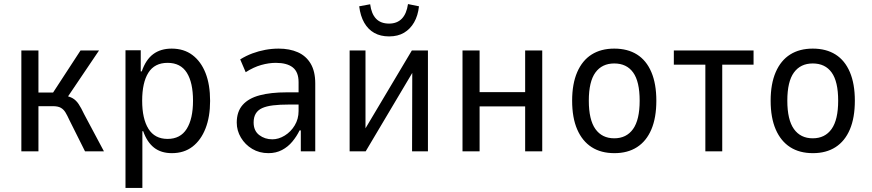

<svg xmlns="http://www.w3.org/2000/svg" viewBox="-20 -744 4285 944"><path d="M85 0V-496H169V-289H241L376 -496H467L305 -256L294 -275Q322 -270 338 -260.5Q354 -251 366.5 -232.5Q379 -214 394 -182L491 0H398L321 -154Q311 -176 302 -191Q293 -206 279 -214Q265 -222 239 -222H169V0Z M597 180V-497H672V-393H677Q697 -451 733.5 -478Q770 -505 824 -505Q884 -505 926 -473.5Q968 -442 990.5 -385Q1013 -328 1013 -248Q1013 -170 990.5 -112.5Q968 -55 926.5 -23Q885 9 825 9Q772 9 737.5 -18Q703 -45 684 -99H680V180ZM804 -61Q867 -61 898 -110.5Q929 -160 929 -249Q929 -338 898.5 -386.5Q868 -435 804 -435Q740 -435 709.5 -386.5Q679 -338 679 -249Q679 -160 710 -110.5Q741 -61 804 -61Z M1300 9Q1255 9 1220 -12Q1185 -33 1164.5 -67.5Q1144 -102 1144 -141Q1144 -195 1173 -228Q1202 -261 1257 -275.5Q1312 -290 1389 -290H1461V-230H1400Q1355 -230 1322.5 -226Q1290 -222 1269 -212.5Q1248 -203 1237.5 -185.5Q1227 -168 1227 -142Q1227 -101 1254.5 -80Q1282 -59 1319 -59Q1350 -59 1380 -77.5Q1410 -96 1429 -127.5Q1448 -159 1448 -198V-340Q1448 -390 1419.5 -412.5Q1391 -435 1336 -435Q1302 -435 1264.5 -424.5Q1227 -414 1188 -389L1161 -452Q1190 -470 1221 -481.5Q1252 -493 1284.5 -499Q1317 -505 1350 -505Q1404 -505 1444.5 -487Q1485 -469 1507.5 -431Q1530 -393 1530 -334V0H1459V-103H1453Q1439 -74 1417.5 -48Q1396 -22 1366.5 -6.5Q1337 9 1300 9Z M1699 0V-496H1777V-98H1768L2005 -496H2084V0H2006L2007 -399H2015L1778 0ZM1893 -565Q1851 -565 1820.5 -582Q1790 -599 1771 -632Q1752 -665 1746 -713L1800 -723Q1806 -676 1829 -652Q1852 -628 1893 -628Q1932 -628 1955.5 -652Q1979 -676 1986 -724L2040 -713Q2035 -667 2016 -634Q1997 -601 1966.5 -583Q1936 -565 1893 -565Z M2254 0V-496H2338V-291H2562V-496H2646V0H2562V-221H2338V0Z M3001 9Q2935 9 2889 -20.5Q2843 -50 2818 -107.5Q2793 -165 2793 -249Q2793 -332 2818 -389.5Q2843 -447 2889 -476Q2935 -505 3000 -505Q3066 -505 3112 -476Q3158 -447 3182.5 -389.5Q3207 -332 3207 -249Q3207 -165 3182.5 -107.5Q3158 -50 3112 -20.5Q3066 9 3001 9ZM3000 -64Q3060 -64 3092.5 -109.5Q3125 -155 3125 -249Q3125 -343 3093 -387.5Q3061 -432 3000 -432Q2940 -432 2907.5 -387.5Q2875 -343 2875 -249Q2875 -155 2907.5 -109.5Q2940 -64 3000 -64Z M3448 0V-426H3293V-496H3685V-426H3531V0Z M3977 9Q3911 9 3865 -20.5Q3819 -50 3794 -107.5Q3769 -165 3769 -249Q3769 -332 3794 -389.5Q3819 -447 3865 -476Q3911 -505 3976 -505Q4042 -505 4088 -476Q4134 -447 4158.5 -389.5Q4183 -332 4183 -249Q4183 -165 4158.5 -107.5Q4134 -50 4088 -20.5Q4042 9 3977 9ZM3976 -64Q4036 -64 4068.5 -109.5Q4101 -155 4101 -249Q4101 -343 4069 -387.5Q4037 -432 3976 -432Q3916 -432 3883.5 -387.5Q3851 -343 3851 -249Q3851 -155 3883.5 -109.5Q3916 -64 3976 -64Z"/></svg>

Font: Nunito Sans 7pt Condensed
Style: Regular
Weight: 400
Width: 3
Designer: Vernon Adams
Foundry: Vernon Adams
Version: Version 3.101;gftools[0.9.27]